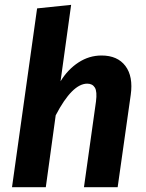

<svg xmlns="http://www.w3.org/2000/svg" viewBox="-20 -776 605 796"><path d="M400.9 -545.9Q467.3 -545.9 500 -502.4Q532.7 -459 522 -382.8L467.8 0H328.1L377.9 -355Q383.3 -396.5 373.3 -412.8Q363.3 -429.2 341.8 -429.2Q279.3 -429.2 210.9 -297.9L169.9 0H29.8L133.8 -741.2L274.9 -755.9L231 -439Q261.2 -488.3 305.4 -517.1Q349.6 -545.9 400.9 -545.9Z"/></svg>

Font: FiraGO SemiBold
Style: Italic
Weight: 600
Italic angle: -8°
Designer: bBox Type GmbH
Foundry: bBox Type GmbH
Version: Version 1.001;PS 001.001;hotconv 1.0.88;makeotf.lib2.5.64775